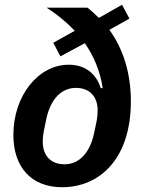

<svg xmlns="http://www.w3.org/2000/svg" viewBox="-20 -772 611 804"><path d="M522 -694 491 -752 394 -697C379 -712 363 -727 346 -740H175C211 -717 253 -685 293 -643L203 -593L233 -536L335 -591C372 -539 400 -473 410 -403H402C383 -462 338 -501 268 -501C140 -501 36 -371 36 -207C36 -71 112 12 240 12C395 12 528 -104 528 -348C528 -468 494 -571 438 -647ZM250 -84C193 -84 159 -120 159 -179C159 -191 160 -205 163 -221L174 -274C191 -354 235 -404 298 -404C355 -404 389 -368 389 -309C389 -297 388 -283 385 -267L374 -214C357 -134 313 -84 250 -84Z"/></svg>

Font: Braiins Sans SemiBold
Style: Italic
Weight: 600
Italic angle: -11.31°
Designer: Mike Abbink, Paul van der Laan, Pieter van Rosmalen, Jiri Chlebus, Lubos Buracinsky
Foundry: Bold Monday, Sudetype
Version: Version 1.000;hotconv 1.0.109;makeotfexe 2.5.65596